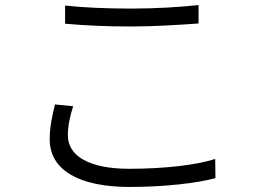

<svg xmlns="http://www.w3.org/2000/svg" viewBox="-20 -719 1040 761"><path d="M238 -697V-625C316 -618 401 -614 501 -614C593 -614 699 -621 767 -626V-699C695 -691 597 -685 501 -685C401 -685 310 -689 238 -697ZM270 -298 198 -305C188 -264 177 -218 177 -167C177 -43 296 22 494 22C637 22 765 6 834 -13L833 -89C760 -65 631 -50 492 -50C330 -50 249 -103 249 -182C249 -220 257 -258 270 -298Z"/></svg>

Font: Noto Sans JP DemiLight
Style: Regular
Weight: 350
Designer: Ryoko NISHIZUKA 西塚涼子 (kana, bopomofo & ideographs); Paul D. Hunt (Latin, Greek & Cyrillic); Sandoll Communications 산돌커뮤니
Foundry: Adobe
Version: Version 2.004;hotconv 1.0.118;makeotfexe 2.5.65603